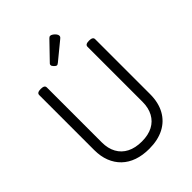

<svg xmlns="http://www.w3.org/2000/svg" viewBox="-328 -1376 1566 1566"><g transform="rotate(-45 455.5 -593.0)"><path d="M458 19Q382 19 322 -2Q262 -23 220 -63.5Q178 -104 155.5 -161.5Q133 -219 133 -292V-926Q133 -940 144 -946.5Q155 -953 177 -953Q199 -953 210 -946.5Q221 -940 221 -926V-292Q221 -222 249 -171Q277 -120 330 -93Q383 -66 458 -66Q532 -66 583.5 -93Q635 -120 662.5 -171Q690 -222 690 -292V-926Q690 -940 701 -946.5Q712 -953 734 -953Q778 -953 778 -926V-292Q778 -195 739.5 -125Q701 -55 629.5 -18Q558 19 458 19ZM408 -995Q398 -995 384.5 -1009Q371 -1023 371 -1033Q371 -1037 372 -1040.5Q373 -1044 379 -1050L518 -1194Q523 -1199 527.5 -1202Q532 -1205 538 -1205Q548 -1205 561 -1196Q574 -1187 583 -1175Q592 -1163 592 -1153Q592 -1146 589.5 -1141Q587 -1136 577 -1128L427 -1005Q421 -1001 416.5 -998Q412 -995 408 -995Z"/></g></svg>

Font: Playwrite US Modern
Style: Regular
Weight: 400
Designer: Veronika Burian, José Scaglione
Foundry: TypeTogether
Version: Version 1.002